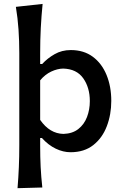

<svg xmlns="http://www.w3.org/2000/svg" viewBox="-20 -765 633 980"><path d="M69.5 195.5Q74 141 76.2 88.5Q78.5 36 78.5 -26V-493.5Q78.5 -555.5 74.5 -614.2Q70.5 -673 61 -730L197.5 -745Q191.5 -685 188.2 -622.8Q185 -560.5 185 -493.5V-438.5H195.5Q222 -467.5 258.8 -488.5Q295.5 -509.5 341.5 -509.5Q407.5 -509.5 453.5 -475.5Q499.5 -441.5 523.8 -382.5Q548 -323.5 548 -250Q548 -180.5 525.2 -120.8Q502.5 -61 456.2 -24.5Q410 12 340 12Q302.5 12 264.5 -6.2Q226.5 -24.5 194 -60.5H185V-20.5Q185 37 187.5 87.2Q190 137.5 196 192ZM304 -81.5Q350.5 -83 380.2 -106.8Q410 -130.5 424.2 -168Q438.5 -205.5 438.5 -249Q438.5 -317.5 405 -365.2Q371.5 -413 302.5 -415Q273 -414.5 241.5 -399.8Q210 -385 185 -355V-153Q233.5 -83 304 -81.5Z"/></svg>

Font: Commissioner Flair Medium
Style: Regular
Weight: 500
Designer: Kostas Bartsokas
Foundry: Kostas Bartsokas
Version: Version 1.000; ttfautohint (v1.8.3)